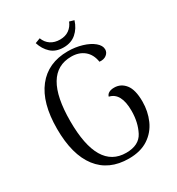

<svg xmlns="http://www.w3.org/2000/svg" viewBox="-202 -979 1029 1117"><g transform="rotate(-30 312.5 -420.0)"><path d="M59 -346Q59 -520 132 -613Q205 -706 338 -706Q388 -706 433 -692.5Q478 -679 505.5 -656Q533 -633 533 -607Q533 -586 515 -572Q497 -558 468 -561Q460 -613 426 -641Q392 -669 340 -669Q148 -669 148 -346Q148 -24 339 -24Q425 -24 456 -83.5Q487 -143 487 -221Q487 -342 413 -358Q417 -373 431 -380.5Q445 -388 466 -388Q511 -388 540 -351.5Q569 -315 569 -236Q569 -170 544 -113Q519 -56 467 -21.5Q415 13 336 13Q202 13 130.5 -79.5Q59 -172 59 -346ZM330 -737Q278 -737 246.5 -766Q215 -795 201 -840L235 -853Q247 -821 273 -804Q299 -787 335 -787Q371 -787 395.5 -804.5Q420 -822 432 -852L463 -843Q448 -795 414.5 -766Q381 -737 330 -737Z"/></g></svg>

Font: Arima Madurai
Style: Regular
Weight: 400
Designer: Joana Correia and Natanael Gama
Foundry: NDISCOVER
Version: Version 1.019